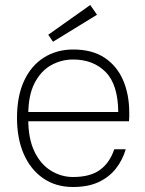

<svg xmlns="http://www.w3.org/2000/svg" viewBox="-20 -736 580 768"><path d="M272 12Q203 12 152.5 -23Q102 -58 75 -120Q48 -182 48 -264Q48 -352 76.5 -413Q105 -474 156 -506Q207 -538 273 -538Q349 -538 398.5 -505Q448 -472 472.5 -415Q497 -358 497 -285Q497 -277 497 -269.5Q497 -262 496 -251H79V-288H453Q452 -398 402.5 -448Q353 -498 272 -498Q226 -498 185 -475.5Q144 -453 118.5 -404Q93 -355 93 -276V-259Q93 -182 117.5 -130.5Q142 -79 183.5 -53.5Q225 -28 272 -28Q341 -28 380 -56.5Q419 -85 437 -139H483Q470 -95 443 -61Q416 -27 374 -7.5Q332 12 272 12ZM192 -569 173 -597 341 -716 368 -677Z"/></svg>

Font: DM Sans 9pt ExtraLight
Style: Regular
Weight: 250
Version: Version 4.004;gftools[0.9.30]